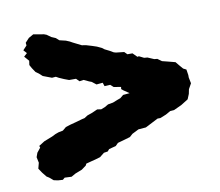

<svg xmlns="http://www.w3.org/2000/svg" viewBox="-61 -564 722 630"><g transform="rotate(-10 300.0 -248.5)"><path d="M559 -226 556 -211 549 -194 525 -179 499 -167 486 -166 470 -157 450 -149H441L398 -127L373 -125L351 -114L341 -105L324 -100L299 -93L290 -84L267 -78L261 -71L248 -69L233 -57L216 -52L204 -49L185 -44L182 -38L167 -27L144 -18L130 -10L107 -11L100 -5L84 -6L70 -9L57 -20L49 -25L37 -40L27 -55L32 -74L28 -93L33 -107L45 -122L43 -128L62 -140L90 -151L102 -157L113 -161L128 -164L140 -174L156 -179L175 -184L196 -190L205 -192L216 -199L233 -205L251 -213L264 -211L277 -216L289 -223L306 -226L321 -232L332 -236L343 -245L365 -247L346 -260L340 -265L341 -272L317 -276L307 -285L288 -284L284 -296L263 -294L249 -305L241 -308L224 -316L210 -314L200 -324H177L161 -330L145 -337L136 -342L123 -341L94 -352L83 -362L73 -369L63 -384L57 -395L59 -409L45 -425L56 -435L46 -446L59 -460L58 -469L71 -483L80 -488L87 -492L122 -486L130 -483L144 -473L158 -467L168 -458L189 -453L201 -448L210 -443L222 -437L238 -429L251 -427L271 -421L286 -416L301 -409L309 -403L325 -395L337 -388L344 -386L371 -383L380 -374H397L411 -360L416 -361L432 -353L443 -352L464 -343L474 -342L488 -332L508 -327L531 -321L540 -310L552 -296L562 -291L565 -272V-264L569 -244Z"/></g></svg>

Font: Winky Rough ExtraBold
Style: Regular
Weight: 800
Designer: Simon Atzbach
Foundry: typofactur
Version: Version 1.206; ttfautohint (v1.8.4.7-5d5b)